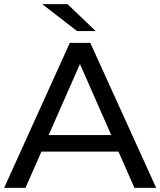

<svg xmlns="http://www.w3.org/2000/svg" viewBox="-21 -907 774 927"><path d="M-1 0H102L179 -175H551L628 0H733L415 -700H316ZM214 -255 365 -598 516 -255ZM183 -887 351 -757H441L305 -887Z"/></svg>

Font: Malon Grotesk Med
Style: Regular
Weight: 500
Designer: Julieta Ulanovsky
Foundry: Julieta Ulanovsky
Version: Version 7.200